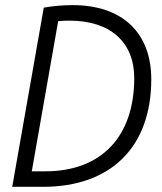

<svg xmlns="http://www.w3.org/2000/svg" viewBox="-20 -723 626 743"><path d="M27.3 0H146C409.7 0 565.4 -154.3 565.4 -416.5C565.4 -596.7 452.6 -703.1 261.7 -703.1C221.7 -703.1 184.1 -699.7 149.4 -693.4ZM103 -60.1 205.1 -641.1C219.7 -642.6 234.9 -643.1 249.5 -643.1C406.2 -643.1 499.5 -560.5 499.5 -420.9C499.5 -193.8 371.6 -60.1 156.2 -60.1Z"/></svg>

Font: Cascadia Mono NF Light
Style: Italic
Weight: 300
Italic angle: -10°
Monospace: yes
Designer: Aaron Bell
Foundry: Saja Typeworks
Version: Version 2404.023